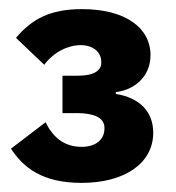

<svg xmlns="http://www.w3.org/2000/svg" viewBox="-20 -724 385 421"><path d="M151 -558C169 -558 182 -561 190 -566C198 -571 202 -578 202 -585V-589C202 -608 186 -625 157 -625C129 -625 98 -610 77 -582L15 -641C50 -682 89 -704 160 -704C255 -704 310 -663 310 -603C310 -556 275 -527 234 -522V-518C285 -510 316 -480 316 -433C316 -365 252 -323 159 -323C72 -323 31 -357 4 -398L80 -456C95 -425 119 -402 159 -402C190 -402 209 -418 209 -442V-444C209 -467 184 -476 148 -476H117V-558Z"/></svg>

Font: Plexus Sans Bold
Style: Regular
Weight: 700
Version: Version 2.001;PS 002.001;hotconv 1.0.70;makeotf.lib2.5.58329